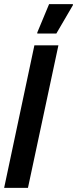

<svg xmlns="http://www.w3.org/2000/svg" viewBox="-26 -907 372 927"><path d="M-6 0 140 -688H256L109 0ZM154 -745V-750L211 -887H326V-882L246 -745Z"/></svg>

Font: Saira ExtraCondensed
Style: Bold Italic
Weight: 700
Width: 2
Italic angle: -12°
Designer: Hector Gatti with collaboration of the Omnibus-Type team
Foundry: Omnibus-Type
Version: Version 1.101